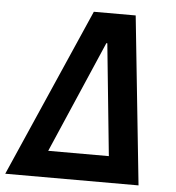

<svg xmlns="http://www.w3.org/2000/svg" viewBox="-78 -748 729 795"><g transform="rotate(5 286.5 -350.0)"><path d="M-27 0H527L454 -700H280ZM142 -110 343 -575H347L394 -110Z"/></g></svg>

Font: CommitMono
Style: Bold Italic
Weight: 700
Monospace: yes
Designer: Eigil Nikolajsen
Foundry: Eigil Nikolajsen
Version: Version 1.143